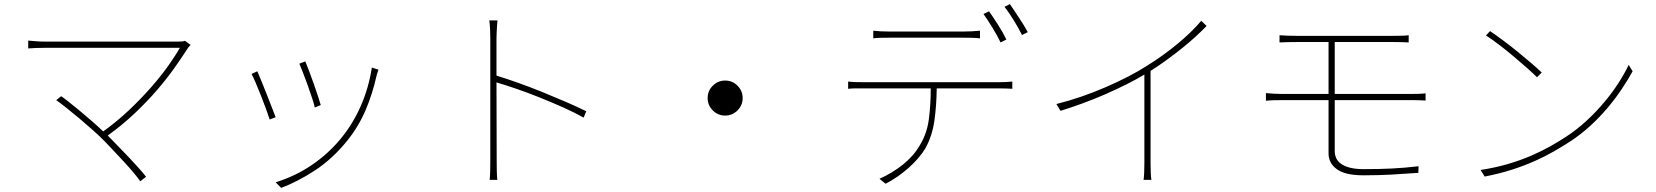

<svg xmlns="http://www.w3.org/2000/svg" viewBox="-20 -856 8040 932"><path d="M905 -638 878 -658Q871 -654 843 -654H205Q179 -654 158.5 -655.5Q138 -657 117 -659V-621Q131 -622 153.5 -623Q176 -624 205 -624H853Q833 -588 798 -538.5Q763 -489 715 -434Q667 -379 608 -323Q549 -267 481 -218Q455 -243 424.5 -269.5Q394 -296 365 -320Q336 -344 312.5 -362.5Q289 -381 277 -389L253 -370Q270 -358 301 -333.5Q332 -309 366.5 -280Q401 -251 434.5 -221Q468 -191 490 -168Q513 -144 538 -117.5Q563 -91 586.5 -65.5Q610 -40 629.5 -16.5Q649 7 661 24L689 2Q675 -16 654.5 -39Q634 -62 610 -87.5Q586 -113 561 -138.5Q536 -164 514 -187L503 -198Q575 -250 634.5 -306.5Q694 -363 741.5 -418Q789 -473 825.5 -524.5Q862 -576 889 -618Q891 -622 895 -627Q899 -632 905 -638Z M1462 -558 1433 -547Q1439 -533 1450.5 -504Q1462 -475 1473.5 -442.5Q1485 -410 1495 -380Q1505 -350 1508 -334L1537 -346Q1533 -361 1523 -391Q1513 -421 1501.5 -453.5Q1490 -486 1479 -515Q1468 -544 1462 -558ZM1817 -518 1785 -528Q1770 -430 1731.5 -342Q1693 -254 1633 -181.5Q1573 -109 1493.5 -55Q1414 -1 1318 29L1345 56Q1425 26 1509 -29Q1593 -84 1663 -170Q1720 -240 1754.5 -321Q1789 -402 1809 -493Q1811 -498 1813 -505Q1815 -512 1817 -518ZM1229 -510 1201 -497Q1207 -487 1219.5 -458Q1232 -429 1245.5 -395Q1259 -361 1271 -328Q1283 -295 1289 -276L1318 -287Q1311 -305 1298.5 -337.5Q1286 -370 1272.5 -404Q1259 -438 1247 -467.5Q1235 -497 1229 -510Z M2813 -285 2826 -316Q2781 -338 2725.5 -362Q2670 -386 2612 -409.5Q2554 -433 2496.5 -453.5Q2439 -474 2390 -489V-669Q2390 -676 2390.5 -687Q2391 -698 2391.5 -710.5Q2392 -723 2393 -735Q2394 -747 2395 -757H2355Q2358 -737 2359 -711Q2360 -685 2360 -669V-81Q2360 -55 2359.5 -28.5Q2359 -2 2357 17H2394Q2392 -2 2391.5 -28.5Q2391 -55 2391 -81L2390 -456Q2431 -444 2486.5 -425Q2542 -406 2600.5 -382.5Q2659 -359 2715 -334Q2771 -309 2813 -285Z M3415 -380Q3415 -345 3440 -320Q3465 -295 3500 -295Q3535 -295 3560 -320Q3585 -345 3585 -380Q3585 -415 3560 -440Q3535 -465 3500 -465Q3465 -465 3440 -440Q3415 -415 3415 -380Z M4882 -836 4856 -823Q4878 -795 4901 -757.5Q4924 -720 4941 -686L4969 -700Q4961 -715 4950 -733Q4939 -751 4927 -769Q4915 -787 4903.5 -804.5Q4892 -822 4882 -836ZM4837 -650 4865 -664Q4849 -698 4824.5 -736Q4800 -774 4781 -801L4754 -788Q4764 -774 4775.5 -756.5Q4787 -739 4798.5 -720Q4810 -701 4820 -683Q4830 -665 4837 -650ZM4295 -673H4658Q4675 -673 4696.5 -672.5Q4718 -672 4737 -670V-707Q4719 -705 4697 -704Q4675 -703 4658 -703H4293Q4270 -703 4254 -704Q4238 -705 4219 -707V-670Q4235 -672 4253 -672.5Q4271 -673 4295 -673ZM4829 -457H4175Q4152 -457 4134 -457.5Q4116 -458 4097 -460V-425Q4117 -427 4135 -427H4498Q4498 -349 4489 -278.5Q4480 -208 4445 -151Q4416 -100 4364 -58Q4312 -16 4249 12L4279 36Q4340 4 4391.5 -42Q4443 -88 4472 -136Q4505 -196 4515.5 -269Q4526 -342 4527 -427H4829Q4845 -427 4862.5 -426.5Q4880 -426 4894 -425V-460Q4861 -457 4829 -457Z M5837 -730 5811 -755Q5790 -730 5761 -701.5Q5732 -673 5697.5 -644.5Q5663 -616 5625 -588.5Q5587 -561 5548 -537Q5508 -511 5456.5 -484.5Q5405 -458 5347.5 -433Q5290 -408 5229 -387Q5168 -366 5108 -351L5128 -318Q5183 -335 5238.5 -355.5Q5294 -376 5346.5 -399Q5399 -422 5447 -446Q5495 -470 5535 -494V-65Q5535 -42 5534 -18Q5533 6 5531 17H5569Q5567 6 5566 -18Q5565 -42 5565 -65V-512Q5605 -537 5644 -565.5Q5683 -594 5718.5 -622.5Q5754 -651 5784 -678.5Q5814 -706 5837 -730Z M6459 -122V-370H6831Q6848 -370 6867 -369.5Q6886 -369 6900 -368V-403Q6886 -401 6866.5 -400.5Q6847 -400 6831 -400H6459V-652H6743Q6769 -652 6785 -651.5Q6801 -651 6818 -650V-685Q6802 -683 6784.5 -682.5Q6767 -682 6743 -682H6274Q6227 -682 6191 -685V-650Q6209 -651 6229.5 -651.5Q6250 -652 6274 -652H6429V-400H6204Q6187 -400 6166 -401Q6145 -402 6125 -404V-367Q6144 -369 6165.5 -369.5Q6187 -370 6204 -370H6429V-111Q6429 -64 6469.5 -34.5Q6510 -5 6599 -5Q6672 -5 6734.5 -8.5Q6797 -12 6865 -17L6866 -49Q6798 -41 6736 -38Q6674 -35 6599 -35Q6560 -35 6533 -42Q6506 -49 6489.5 -61Q6473 -73 6466 -89Q6459 -105 6459 -122Z M7213 -705 7193 -684Q7221 -666 7256.5 -639Q7292 -612 7327 -582.5Q7362 -553 7392.5 -526Q7423 -499 7441 -481L7464 -504Q7444 -523 7412.5 -550Q7381 -577 7346 -605.5Q7311 -634 7275.5 -660.5Q7240 -687 7213 -705ZM7167 -31 7187 1Q7259 -13 7319.5 -32.5Q7380 -52 7430.5 -74.5Q7481 -97 7523.5 -121.5Q7566 -146 7603 -170Q7656 -205 7701 -246.5Q7746 -288 7783.5 -332.5Q7821 -377 7851.5 -422.5Q7882 -468 7905 -510L7886 -541Q7866 -499 7836 -452.5Q7806 -406 7767 -359.5Q7728 -313 7681.5 -270Q7635 -227 7583 -193Q7548 -170 7505.5 -146Q7463 -122 7412 -100Q7361 -78 7300 -60Q7239 -42 7167 -31Z"/></svg>

Font: Spoqa Han Sans Neo Thin
Style: Regular
Weight: 100
Designer: [Spoqa Han Sans Neo] Dong-huui Kim  Younghwa Kang  Yujin Lee  [Noto Sans] Ryoko NISHIZUKA  (kana & ideographs); Paul D. 
Foundry: Spoqa (http://www.spoqa-han-sans.com)
Version: Version 1.100;hotconv 1.0.109;makeotfexe 2.5.65596